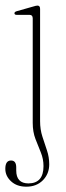

<svg xmlns="http://www.w3.org/2000/svg" viewBox="-30 -450 242 704"><path d="M117 -6Q117 25 125.5 51Q134 77 142.2 101.5Q150.5 126 150.5 152.5Q150.5 187.5 127.2 211Q104 234.5 66.5 234.5Q32 234.5 10.8 215Q-10.5 195.5 -10.5 169Q-10.5 138.5 10.5 138.5Q29.5 138.5 29.5 164V175Q29.5 222.5 74.5 222.5Q129.5 222 129.5 159Q129.5 133 119.8 109.2Q110 85.5 100 59.5Q90 33.5 90 0.5V-382.5Q90 -395.5 78.5 -395.5H31.5Q23 -395.5 23 -401.5Q23 -406.5 31.5 -409L91.5 -426Q102.5 -429.5 107.5 -429.5Q117 -429.5 117 -417.5Z"/></svg>

Font: Fraunces 144pt S050 Thin
Style: Regular
Weight: 100
Version: Version 1.000; ttfautohint (v1.8.3)